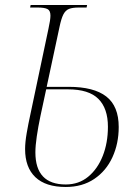

<svg xmlns="http://www.w3.org/2000/svg" viewBox="-20 -734 539 765"><path d="M242 11Q162 11 121 -28Q80 -67 80 -140Q80 -167 86.5 -204.5Q93 -242 101 -278L173 -619Q181 -655 181 -672Q181 -692 169 -698Q157 -704 131 -704H100L102 -714H327L325 -704H294Q269 -704 255 -698.5Q241 -693 232.5 -676.5Q224 -660 217 -626L166 -388H254Q354 -388 403.5 -349.5Q453 -311 453 -228Q453 -162 428 -107.5Q403 -53 355.5 -21Q308 11 242 11ZM242 1Q294 1 331.5 -30Q369 -61 389.5 -113Q410 -165 410 -229Q410 -302 372 -340Q334 -378 251 -378H164L141 -271Q132 -228 126.5 -190.5Q121 -153 121 -127Q121 1 242 1Z"/></svg>

Font: Noto Serif Display SemiCondensed ExtraLight
Style: Italic
Weight: 200
Width: 4
Italic angle: -12°
Designer: Monotype Design Team
Foundry: Monotype Imaging Inc.
Version: Version 2.009